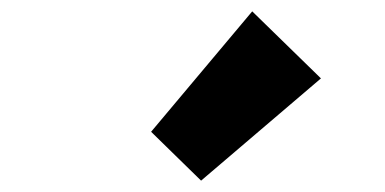

<svg xmlns="http://www.w3.org/2000/svg" viewBox="-20 -973 677 338"><path d="M246 -741 424 -953 545 -835 334 -655Z"/></svg>

Font: Merged Yaku Han JP Black
Style: Regular
Weight: 900
Designer: Ryoko NISHIZUKA 西塚涼子 (kana, bopomofo & ideographs); Paul D. Hunt (Latin, Greek & Cyrillic); Sandoll Communications 산돌커뮤니
Foundry: Adobe
Version: Version 2.004